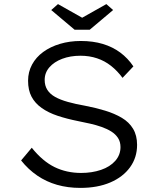

<svg xmlns="http://www.w3.org/2000/svg" viewBox="-20 -907 772 937"><path d="M372 10Q311 10 258.5 -5Q206 -20 162 -50Q118 -80 83 -124L135 -186Q188 -120 246.5 -91.5Q305 -63 376 -63Q429 -63 473 -78Q517 -93 542.5 -122Q568 -151 568 -189Q568 -215 556 -233.5Q544 -252 523.5 -265Q503 -278 476 -287.5Q449 -297 420 -303.5Q391 -310 361 -316Q306 -327 261 -342Q216 -357 183.5 -380Q151 -403 134 -435Q117 -467 117 -513Q117 -556 136.5 -592Q156 -628 191 -653.5Q226 -679 273 -693Q320 -707 374 -707Q434 -707 482 -692.5Q530 -678 567 -650.5Q604 -623 631 -583L578 -527Q553 -561 522 -585.5Q491 -610 453.5 -622.5Q416 -635 373 -635Q323 -635 283.5 -620Q244 -605 221 -578.5Q198 -552 198 -517Q198 -489 211 -468.5Q224 -448 249 -434Q274 -420 311.5 -409.5Q349 -399 395 -391Q447 -381 493 -367Q539 -353 574.5 -332Q610 -311 629.5 -278.5Q649 -246 649 -200Q649 -138 614.5 -90.5Q580 -43 518 -16.5Q456 10 372 10ZM344 -762 230 -858 263 -887 396 -812H366L499 -887L532 -858L418 -762Z"/></svg>

Font: Lexend Exa Light
Style: Regular
Weight: 300
Designer: Bonnie Shaver-Troup, Thomas Jockin
Foundry: Lexend
Version: Version 1.007